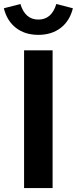

<svg xmlns="http://www.w3.org/2000/svg" viewBox="-59 -956 391 976"><path d="M63.4 0V-700H208.4V0ZM136 -778.8Q68.2 -778.8 22.3 -814.2Q-23.6 -849.6 -39.4 -914L44.8 -935.6Q68.6 -856.5 136 -856.5Q169.7 -856.5 192.7 -876.3Q215.6 -896.2 227.3 -935.6L311.5 -914Q295.6 -849.6 249.6 -814.2Q203.6 -778.8 136 -778.8Z"/></svg>

Font: Red Hat Display
Style: Regular
Weight: 300
Designer: Pentagram, MCKL
Foundry: Pentagram, MCKL
Version: Version 1.023